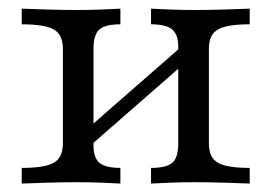

<svg xmlns="http://www.w3.org/2000/svg" viewBox="-20 -435 644 455"><path d="M337.9 0V-37.1Q374.2 -37.1 388.3 -49.2Q402.4 -61.3 402.4 -95.2V-325Q402.4 -353.2 387.9 -365.3Q373.4 -377.4 337.9 -377.4V-414.5Q352.4 -413.7 381 -412.5Q409.7 -411.3 439.5 -411.3Q475.8 -411.3 514.5 -412.5Q553.2 -413.7 571.8 -414.5V-377.4Q536.3 -377.4 514.9 -372.2Q493.5 -366.9 484.3 -354.4Q475 -341.9 475 -319.4V-95.2Q475 -72.6 484.3 -60.1Q493.5 -47.6 514.9 -42.3Q536.3 -37.1 571.8 -37.1V0Q553.2 -0.8 514.5 -2Q475.8 -3.2 439.5 -3.2Q409.7 -3.2 381 -2Q352.4 -0.8 337.9 0ZM31.5 0V-37.1Q85.5 -37.1 107.3 -49.2Q129 -61.3 129 -95.2V-319.4Q129 -353.2 107.3 -365.3Q85.5 -377.4 31.5 -377.4V-414.5Q50.8 -413.7 89.5 -412.5Q128.2 -411.3 163.7 -411.3Q194.4 -411.3 223 -412.5Q251.6 -413.7 265.3 -414.5V-377.4Q229.8 -377.4 215.7 -365.3Q201.6 -353.2 201.6 -319.4V-89.5Q201.6 -61.3 215.7 -49.2Q229.8 -37.1 265.3 -37.1V0Q251.6 -0.8 223 -2Q194.4 -3.2 163.7 -3.2Q128.2 -3.2 89.5 -2Q50.8 -0.8 31.5 0ZM187.1 -83.9 166.9 -112.1 416.9 -330.6 437.1 -302.4Z"/></svg>

Font: Playfair 9pt Light
Style: Regular
Weight: 300
Designer: Claus Eggers Sørensen
Foundry: Claus Eggers Sørensen
Version: Version 2.001;gftools[0.9.30]